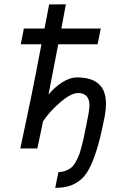

<svg xmlns="http://www.w3.org/2000/svg" viewBox="-20 -692 558 895"><path d="M252.4 109.9Q270 109.9 284.2 104.7Q298.3 99.6 309.3 91.6Q320.3 83.5 329.6 68.1Q338.9 52.7 345.5 37.6Q352.1 22.5 358.6 -2.2Q365.2 -26.9 369.9 -47.9Q374.5 -68.8 380.9 -101.6Q382.8 -111.8 386.7 -130.9Q390.6 -149.9 392.1 -158.2Q397 -185.1 397 -200.2Q397 -258.3 343.8 -258.3Q311 -258.3 260.5 -214.8Q210 -171.4 180.7 -126.5Q164.6 -47.9 160.2 -28.6Q155.8 -9.3 153.8 0H74.7Q81.1 -32.2 103.8 -137.7Q126.5 -243.2 148.9 -358.9Q149.9 -363.3 158.4 -408.7Q167 -454.1 173.3 -485.8H76.7L91.3 -559.1H187.5Q193.4 -588.4 200.7 -627.4Q208 -666.5 209 -671.4Q211.9 -671.4 245.1 -671.6Q278.3 -671.9 287.1 -671.9Q274.4 -600.6 266.1 -559.1H449.7L435.1 -485.8H251.5L206.1 -251Q232.9 -284.2 269 -307.6Q305.2 -331.1 339.8 -331.1Q474.1 -331.1 474.1 -208Q474.1 -181.6 468.3 -150.4Q452.6 -68.8 436.8 -13.7Q420.9 41.5 402.3 81.3Q383.8 121.1 359.6 142.6Q335.4 164.1 306.4 173.8Q277.3 183.6 237.3 183.6Z"/></svg>

Font: Fantasque Sans Mono
Style: Italic
Weight: 400
Italic angle: -11°
Monospace: yes
Designer: Jany Belluz
Version: Version 1.8.0 ; ttfautohint (v1.8.2)